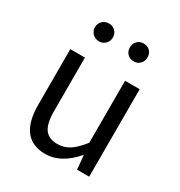

<svg xmlns="http://www.w3.org/2000/svg" viewBox="-181 -894 969 1032"><g transform="rotate(30 303.0 -377.5)"><path d="M250 12.7Q85 12.7 85 -199.2V-543H175.8V-210Q175.8 -134.8 200.2 -100.6Q224.6 -66.4 278.3 -66.4Q319.3 -66.4 352.5 -87.4Q385.7 -108.4 424.8 -158.2V-543H515.6V0H440.4L432.6 -85H429.7Q344.7 12.7 250 12.7ZM197.3 -656.2Q172.9 -656.2 156.7 -672.4Q140.6 -688.5 140.6 -710.9Q140.6 -735.4 156.7 -751Q172.9 -766.6 197.3 -766.6Q220.7 -766.6 236.3 -751Q252 -735.4 252 -710.9Q252 -688.5 236.3 -672.4Q220.7 -656.2 197.3 -656.2ZM357.4 -710.9Q357.4 -735.4 372.6 -751Q387.7 -766.6 412.1 -766.6Q436.5 -766.6 451.7 -751Q466.8 -735.4 466.8 -710.9Q466.8 -687.5 451.2 -671.9Q435.5 -656.2 412.1 -656.2Q388.7 -656.2 373 -671.9Q357.4 -687.5 357.4 -710.9Z"/></g></svg>

Font: GenYoGothic TW TTF Regular
Style: Regular
Weight: 400
Version: Version 1.300